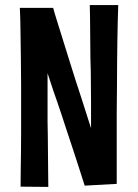

<svg xmlns="http://www.w3.org/2000/svg" viewBox="-20 -735 542 755"><path d="M58 -704H189Q194 -685 204 -653.5Q214 -622 226 -583Q238 -544 251.5 -501Q265 -458 278 -417Q291 -378 302.5 -342Q314 -306 323 -277.5Q332 -249 338 -231Q338 -253 338 -279Q338 -305 338 -333.5Q338 -362 337.5 -392Q337 -422 337 -453Q336 -480 335.5 -508Q335 -536 335 -563.5Q335 -591 334.5 -617.5Q334 -644 334 -668.5Q334 -693 333 -715H445Q444 -686 443 -650Q442 -614 441.5 -573.5Q441 -533 440.5 -488.5Q440 -444 440 -397Q439 -346 439 -294.5Q439 -243 439 -193Q439 -143 439 -97Q439 -51 439 -12L313 -5Q305 -30 294.5 -63Q284 -96 271.5 -134Q259 -172 246 -211Q233 -250 221 -287Q213 -312 205 -334.5Q197 -357 190 -377.5Q183 -398 177.5 -415.5Q172 -433 167 -447Q167 -426 167 -402.5Q167 -379 167 -355Q167 -331 167 -306.5Q167 -282 167 -256Q168 -229 168 -201.5Q168 -174 168.5 -147.5Q169 -121 169 -95.5Q169 -70 169.5 -46Q170 -22 170 0L61 -1Q61 -30 61.5 -63.5Q62 -97 62.5 -134Q63 -171 63 -211Q63 -251 63 -291Q63 -348 63 -404.5Q63 -461 62 -515Q61 -569 60.5 -617Q60 -665 58 -704Z"/></svg>

Font: Truculenta
Style: Bold
Weight: 700
Designer: Ivan Castro, Eva Sanz & Omnibus-Type Team
Foundry: Omnibus-Type
Version: Version 1.002